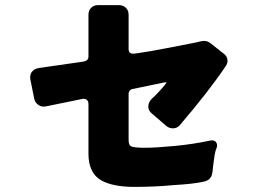

<svg xmlns="http://www.w3.org/2000/svg" viewBox="-20 -756 1040 751"><path d="M326 -155V-349Q326 -360 319.5 -365.5Q313 -371 302 -369L160 -340Q155 -339 151 -339Q140 -339 131 -345Q118 -353 114 -369L99 -444Q98 -449 98 -453Q98 -465 104 -474Q113 -487 132 -490Q226 -503 299 -514Q316 -516 321 -521.5Q326 -527 326 -535V-698Q326 -715 336.5 -725.5Q347 -736 364 -736H444Q462 -736 472.5 -725.5Q483 -715 483 -698V-565Q483 -554 489 -549Q493 -546 500 -546Q506 -546 512 -547Q569 -555 631.5 -567.5Q694 -580 721.5 -585Q749 -590 768 -595Q773 -596 778 -596Q791 -596 802 -588L854 -547Q870 -536 870 -518Q870 -507 862 -496Q796 -398 683 -266Q672 -254 657 -254Q642 -254 631 -263L575 -311Q560 -323 560 -339Q560 -356 575 -371Q593 -386 625 -424Q629 -429 632 -434Q631 -434 628.5 -434Q626 -434 620 -433L499 -408Q492 -407 487.5 -401.5Q483 -396 483 -388V-209Q483 -189 492 -184Q503 -178 546 -178Q589 -178 662.5 -185Q736 -192 801 -206Q805 -207 809 -207Q819 -207 824 -201Q829 -195 829 -189Q829 -180 827 -177Q821 -163 818 -139Q815 -115 813.5 -106Q812 -97 812 -91.5Q812 -86 810 -78Q806 -51 775 -45Q733 -36 659 -32Q589 -25 505 -25Q421 -25 375 -51Q326 -80 326 -155Z"/></svg>

Font: Tsunagi Gothic Black
Style: Regular
Weight: 900
Designer: Yoshimichi Ohira
Foundry: Positype
Version: Version 1.001